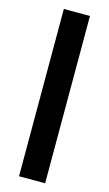

<svg xmlns="http://www.w3.org/2000/svg" viewBox="-126 -765 516 909"><g transform="rotate(15 132.0 -310.0)"><path d="M68 100V-720H196V100Z"/></g></svg>

Font: Rethink Sans
Style: Bold
Weight: 700
Designer: The Rethink Sans project authors (Hans Thiessen). DM Sans designed by Colophon Foundry.
Foundry: Rethink Communications LLC
Version: Version 1.001